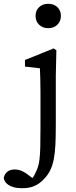

<svg xmlns="http://www.w3.org/2000/svg" viewBox="-102 -747 400 1015"><path d="M182 -491 196 -481 193 -345V-90Q193 -29 191 15.5Q189 60 182.5 93.5Q176 127 164 152Q152 177 132 198Q108 224 80.5 236Q53 248 16 248Q-10 248 -28.5 243Q-47 238 -59 229.5Q-71 221 -76.5 211Q-82 201 -82 191Q-70 149 -24 149Q-4 149 14 157Q32 165 52 181L69 194Q72 190 75 186.5Q78 183 80 178Q91 157 97.5 139Q104 121 107 94.5Q110 68 111 28Q112 -12 112 -78V-260Q112 -301 111 -328.5Q110 -356 109 -386L30 -395V-430ZM153 -727Q182 -727 201 -709.5Q220 -692 220 -663Q220 -634 201 -616Q182 -598 153 -598Q124 -598 105 -616Q86 -634 86 -663Q86 -692 105 -709.5Q124 -727 153 -727Z"/></svg>

Font: SourceSerifPro
Style: Book
Weight: 400
Designer: Frank Grießhammer
Foundry: Adobe Systems Incorporated
Version: Version 1.014;PS Version 1.0;hotconv 1.0.73;makeotf.lib2.5.5